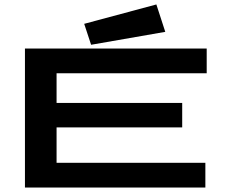

<svg xmlns="http://www.w3.org/2000/svg" viewBox="-20 -842 1040 862"><path d="M92 0V-624H908V-513H234V-380H798V-270H234V-111H902V0ZM389 -641 358 -735 682 -822 722 -699Z"/></svg>

Font: Inconsolata UltraExpanded ExtraBold
Style: Regular
Weight: 800
Width: 9
Monospace: yes
Designer: Raph Levien, Cyreal, Brenton Simpson
Foundry: Raph Levien, Cyreal, Google
Version: Version 3.001; ttfautohint (v1.8.2.53-6de2)